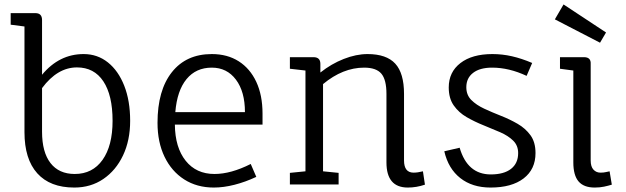

<svg xmlns="http://www.w3.org/2000/svg" viewBox="-20 -829 2812 863"><path d="M314 14Q205 14 147.5 -50Q90 -114 90 -235V-710L28 -718V-770H139Q169 -770 169 -739V-493Q246 -586 356 -586Q418 -586 465 -548.5Q512 -511 538.5 -443.5Q565 -376 565 -286Q565 -198 533 -130.5Q501 -63 444.5 -24.5Q388 14 314 14ZM316 -47Q396 -47 441 -110.5Q486 -174 486 -286Q486 -401 444.5 -463.5Q403 -526 326 -526Q238 -526 169 -433V-237Q169 -145 207 -96Q245 -47 316 -47Z M941 14Q865 14 808 -22.5Q751 -59 719.5 -124.5Q688 -190 688 -277Q688 -423 752.5 -504.5Q817 -586 932 -586Q1002 -586 1053 -553.5Q1104 -521 1132 -461Q1160 -401 1160 -318V-269H766Q767 -166 814.5 -106.5Q862 -47 944 -47Q1018 -47 1107 -92L1132 -34Q1083 -11 1034 1.5Q985 14 941 14ZM768 -325H1081Q1081 -417 1040.5 -471Q1000 -525 932 -525Q861 -525 818.5 -473.5Q776 -422 768 -325Z M1813 14Q1717 14 1717 -99V-407Q1717 -471 1694 -498Q1671 -525 1617 -525Q1521 -525 1432 -451V-59L1502 -52V0H1283V-52L1353 -59V-512L1283 -520V-572H1389Q1420 -572 1420 -542V-503Q1469 -542 1525 -564Q1581 -586 1632 -586Q1717 -586 1756.5 -543Q1796 -500 1796 -407V-108Q1796 -53 1839 -53Q1857 -53 1881 -59L1890 1Q1852 14 1813 14Z M2185 14Q2103 14 2049 -28.5Q1995 -71 1977 -149L2046 -165Q2081 -45 2186 -45Q2245 -45 2277 -70Q2309 -95 2309 -141Q2309 -175 2286.5 -197Q2264 -219 2228.5 -234.5Q2193 -250 2153 -266Q2113 -282 2077.5 -302.5Q2042 -323 2019.5 -355Q1997 -387 1997 -436Q1997 -505 2049.5 -545.5Q2102 -586 2193 -586Q2238 -586 2281.5 -576Q2325 -566 2372 -546L2347 -488Q2268 -525 2192 -525Q2137 -525 2106.5 -501.5Q2076 -478 2076 -437Q2076 -402 2098.5 -379.5Q2121 -357 2156.5 -340.5Q2192 -324 2231.5 -308.5Q2271 -293 2306.5 -272.5Q2342 -252 2364.5 -221Q2387 -190 2387 -141Q2387 -68 2333.5 -27Q2280 14 2185 14Z M2653 14Q2604 14 2580.5 -13.5Q2557 -41 2557 -99V-512L2497 -520V-572H2605Q2637 -572 2635 -541V-108Q2635 -80 2647.5 -66.5Q2660 -53 2679 -53Q2693 -53 2703.5 -55.5Q2714 -58 2720 -59L2730 1Q2714 6 2695 10Q2676 14 2653 14ZM2677 -637 2474 -742 2513 -809 2704 -683Z"/></svg>

Font: Fauna One
Style: Regular
Weight: 400
Designer: Eduardo Rodriguez Tunni
Foundry: Eduardo Rodriguez Tunni
Version: Version 2.001; ttfautohint (v1.8.4.7-5d5b);gftools[0.9.23]